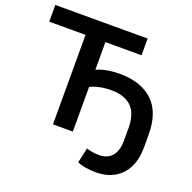

<svg xmlns="http://www.w3.org/2000/svg" viewBox="-152 -857 1197 1198"><g transform="rotate(20 447.0 -257.5)"><path d="M608 190Q572 190 540 184.5Q508 179 484 169L506 69Q525 75 546 78.5Q567 82 592 82Q645 82 675.5 47Q706 12 706 -57V-137Q706 -235 659.5 -280Q613 -325 524 -325Q499 -325 474 -321.5Q449 -318 427 -312Q405 -306 387 -296V0H255V-594H14V-705H627V-594H387V-410Q403 -419 428 -425.5Q453 -432 481.5 -435.5Q510 -439 538 -439Q681 -439 759.5 -365.5Q838 -292 838 -143V-60Q838 20 809.5 76Q781 132 729 161Q677 190 608 190Z"/></g></svg>

Font: Nunito Sans 10pt
Style: Bold
Weight: 700
Designer: Vernon Adams
Foundry: Vernon Adams
Version: Version 3.101;gftools[0.9.27]